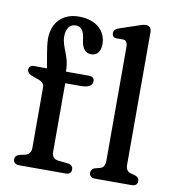

<svg xmlns="http://www.w3.org/2000/svg" viewBox="-82 -809 804 882"><g transform="rotate(10 320.0 -368.0)"><path d="M554 -707.5C554 -725 544 -736 527.5 -736C514.5 -736 500 -729.5 481.5 -723.5L408.5 -699C392.5 -693.5 384.5 -684.5 384.5 -673C384.5 -662 391 -652 403.5 -652H436.5C450 -652 457 -640.5 457 -619.5V-89.5C457 -66.5 448 -56 433.5 -52.5L414 -47.5C400 -44 393 -35 393 -23C393 -8 403 0 420.5 0H590C607.5 0 617.5 -8 617.5 -23C617.5 -35 610.5 -43.5 596.5 -47.5L578 -52.5C563 -56.5 554 -66.5 554 -89.5ZM281.5 0C300 0 309 -7.5 309 -23C309 -36 301.5 -45.5 284.5 -47.5L238 -52.5C218.5 -54.5 209 -67.5 209 -89.5V-408H283C320.5 -408 335.5 -421.5 335.5 -439.5C335.5 -454 326 -461 309.5 -461H203V-462.5C203 -538 167 -566 167 -620.5C167 -655.5 184 -678 210.5 -678C235.5 -678 248 -662 253 -631L256 -611.5C261 -580 275.5 -559.5 303 -559.5C328.5 -559.5 346.5 -578.5 346.5 -614C346.5 -673.5 302 -720.5 218.5 -720.5C141.5 -720.5 95.5 -670 95.5 -596C95.5 -575 99.5 -550 102.5 -531L114.5 -460.5L53.5 -461C39 -461 30.5 -452 30.5 -440C30.5 -426.5 42 -418 65.5 -410L82 -404.5C104.5 -397 112 -387 112 -368.5V-90C112 -68 101.5 -56.5 83.5 -52.5L63 -48C47 -44.5 38.5 -36.5 38.5 -22.5C38.5 -8.5 49.5 0 66 0Z"/></g></svg>

Font: dr Title
Style: Regular
Weight: 400
Version: Version 1.000;hotconv 1.0.109;makeotfexe 2.5.65596